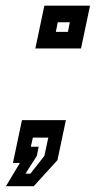

<svg xmlns="http://www.w3.org/2000/svg" viewBox="-46 -560 344 660"><path d="M-25.5 80 22.5 0H-1.5L29.5 -147H180.5L151.5 -9.5L70 80ZM41.5 37H58.5L106.5 -24L120 -87H67L60 -55.5H87L80.5 -24ZM75.5 -393.5 106.5 -540.5H263.5L232.5 -393.5ZM146 -450.5H187.5L194 -483.5H152.5Z"/></svg>

Font: Tourney SemiBold
Style: Italic
Weight: 600
Italic angle: -12°
Version: Version 1.015